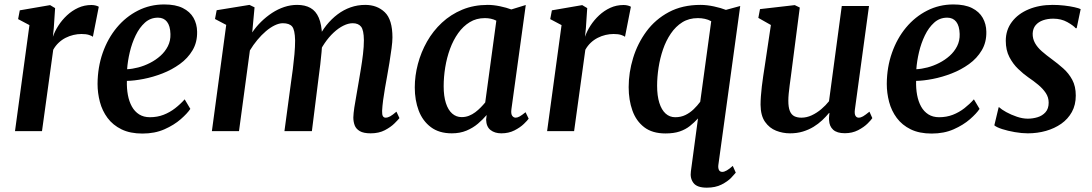

<svg xmlns="http://www.w3.org/2000/svg" viewBox="-20 -590 4914 864"><path d="M47.5 0 112.5 -477 61.5 -504 69 -543.5 205.5 -567 228 -553.5 222 -463.5 218 -424.5Q226.5 -449.5 242.8 -474.8Q259 -500 281.5 -521Q304 -542 331.8 -554.8Q359.5 -567.5 391.5 -567.5Q402 -567.5 411.2 -565Q420.5 -562.5 424.5 -559.5L398 -424.5Q393.5 -428.5 380.5 -432.8Q367.5 -437 346.5 -437Q329 -437 310.8 -432.8Q292.5 -428.5 275.2 -419.8Q258 -411 243.8 -397.5Q229.5 -384 219.5 -366L169 0Z M836.5 -100Q823 -79.5 793.2 -53.5Q763.5 -27.5 720 -8.2Q676.5 11 621 11Q565.5 11 526.8 -8Q488 -27 464 -59.2Q440 -91.5 429.5 -131.5Q419 -171.5 419 -212.5Q419.5 -287.5 442.2 -352.2Q465 -417 505.5 -465.8Q546 -514.5 600.5 -542.2Q655 -570 719 -570Q770 -570 802.5 -553.8Q835 -537.5 850.8 -509.8Q866.5 -482 867 -447.5Q868 -400 846.5 -363.8Q825 -327.5 789.2 -301.8Q753.5 -276 711 -259.5Q668.5 -243 626.2 -234.8Q584 -226.5 551 -226Q550 -192 555.5 -162.5Q561 -133 573.5 -110.5Q586 -88 606.2 -75.2Q626.5 -62.5 654.5 -62.5Q688 -62.5 716.2 -73.5Q744.5 -84.5 768.2 -103Q792 -121.5 811 -143ZM691 -510.5Q657 -510.5 632.2 -488.2Q607.5 -466 590.5 -430.8Q573.5 -395.5 564 -355.2Q554.5 -315 552 -278.5Q575 -279.5 602 -286.5Q629 -293.5 655 -306.8Q681 -320 702 -338.8Q723 -357.5 735.5 -382.2Q748 -407 747 -437Q746 -473.5 731.5 -492Q717 -510.5 691 -510.5Z M1125.5 -557 1115 -444Q1132 -469.5 1155 -492Q1178 -514.5 1204.2 -531.8Q1230.5 -549 1259 -558.5Q1287.5 -568 1317 -568Q1353 -568 1377.2 -554.2Q1401.5 -540.5 1414.5 -510.2Q1427.5 -480 1429.5 -429.5Q1429.5 -423 1429.5 -416Q1429.5 -409 1429 -402Q1428.5 -395 1428 -387L1410 -413Q1426.5 -448.5 1449.2 -476.8Q1472 -505 1499.2 -525.5Q1526.5 -546 1557.8 -557Q1589 -568 1623.5 -568Q1677 -568 1711.5 -535Q1746 -502 1746 -421.5Q1746 -403 1742 -372.5Q1738 -342 1732.5 -308.2Q1727 -274.5 1722 -247Q1717.5 -222 1712.5 -193.8Q1707.5 -165.5 1704 -138.8Q1700.5 -112 1699.5 -91Q1699 -73.5 1703.2 -67Q1707.5 -60.5 1715 -60.5Q1725 -60.5 1735.8 -66.5Q1746.5 -72.5 1764 -87.5L1777.5 -58.5Q1772 -51.5 1755.5 -35Q1739 -18.5 1712 -4.2Q1685 10 1648 10Q1616 10 1599 0Q1582 -10 1576 -26.2Q1570 -42.5 1570 -61.5Q1570.5 -80 1574.5 -106.5Q1578.5 -133 1584 -162.5Q1589.5 -192 1594 -220.5Q1598.5 -247.5 1604 -280.2Q1609.5 -313 1613.5 -346.8Q1617.5 -380.5 1617.5 -409.5Q1617 -454.5 1604.8 -470Q1592.5 -485.5 1567 -485.5Q1547.5 -485.5 1525.2 -474.5Q1503 -463.5 1481.2 -443.2Q1459.5 -423 1440.8 -395.5Q1422 -368 1409 -335.5L1430 -406.5Q1429.5 -383.5 1427 -355.5Q1424.5 -327.5 1421.2 -299.5Q1418 -271.5 1414.5 -247L1383.5 0H1260L1289.5 -219Q1293.5 -246.5 1297.8 -279.5Q1302 -312.5 1305 -346Q1308 -379.5 1308 -408Q1307 -456 1294.5 -470.8Q1282 -485.5 1252.5 -485.5Q1236 -485.5 1216.2 -476Q1196.5 -466.5 1176.5 -449.5Q1156.5 -432.5 1138 -410.2Q1119.5 -388 1104.5 -363L1055.5 0H933.5L998 -478L947.5 -504.5L955 -544L1102.5 -568Z M2281.5 -99.5Q2278.5 -78 2284.8 -69.2Q2291 -60.5 2300.5 -60.5Q2308.5 -60.5 2318.8 -66.2Q2329 -72 2345 -85L2359 -56Q2354 -48.5 2337.5 -32.5Q2321 -16.5 2295 -3.2Q2269 10 2236 10Q2206.5 10 2187.5 -4.8Q2168.5 -19.5 2167.5 -51.5L2170 -72.5Q2153 -52.5 2130.8 -33.5Q2108.5 -14.5 2079.2 -2.2Q2050 10 2013 10Q1956 10 1919 -17.8Q1882 -45.5 1864.2 -92.2Q1846.5 -139 1846.5 -196.5Q1846.5 -249 1860.5 -302Q1874.5 -355 1901.5 -402.8Q1928.5 -450.5 1968.5 -487.8Q2008.5 -525 2060.2 -546.5Q2112 -568 2175 -568Q2200.5 -568 2230.2 -561.8Q2260 -555.5 2281 -547.5L2346 -567.5ZM2213.5 -497Q2202 -503 2188.8 -505.8Q2175.5 -508.5 2162 -508.5Q2123.5 -508.5 2093.8 -490.2Q2064 -472 2041.8 -440.8Q2019.5 -409.5 2005 -369.8Q1990.5 -330 1983.5 -286.8Q1976.5 -243.5 1976.5 -202Q1976.5 -157.5 1986.5 -126.2Q1996.5 -95 2014.8 -79Q2033 -63 2057.5 -63Q2075 -63 2090.2 -69Q2105.5 -75 2118.8 -85Q2132 -95 2143.2 -106.5Q2154.5 -118 2163.5 -129Z M2442 0 2507 -477 2456 -504 2463.5 -543.5 2600 -567 2622.5 -553.5 2616.5 -463.5 2612.5 -424.5Q2621 -449.5 2637.2 -474.8Q2653.5 -500 2676 -521Q2698.5 -542 2726.2 -554.8Q2754 -567.5 2786 -567.5Q2796.5 -567.5 2805.8 -565Q2815 -562.5 2819 -559.5L2792.5 -424.5Q2788 -428.5 2775 -432.8Q2762 -437 2741 -437Q2723.5 -437 2705.2 -432.8Q2687 -428.5 2669.8 -419.8Q2652.5 -411 2638.2 -397.5Q2624 -384 2614 -366L2563.5 0Z M3212.5 153Q3211 166 3215.2 174.8Q3219.5 183.5 3230.5 183.5Q3239 183.5 3250.8 176.8Q3262.5 170 3277.5 156.5L3291 187Q3286.5 193 3270.5 209.8Q3254.5 226.5 3227 240.5Q3199.5 254.5 3160.5 254.5Q3116.5 254.5 3100.5 233.2Q3084.5 212 3089 181L3121 -57Q3104 -38.5 3084.5 -23Q3065 -7.5 3038.8 1.5Q3012.5 10.5 2974.5 10.5Q2915.5 10.5 2879 -17.5Q2842.5 -45.5 2825.8 -92.8Q2809 -140 2809 -198Q2809 -263.5 2829 -329Q2849 -394.5 2889 -448.8Q2929 -503 2989.8 -535.5Q3050.5 -568 3132 -568Q3161 -568 3193.2 -561Q3225.5 -554 3246.5 -545.5L3311 -563ZM3180.5 -494.5Q3167 -502 3151.8 -505.2Q3136.5 -508.5 3120.5 -508.5Q3080.5 -508.5 3050.5 -489.8Q3020.5 -471 2998.8 -439Q2977 -407 2963.5 -367.5Q2950 -328 2943.5 -285.5Q2937 -243 2937 -204Q2937 -159 2947 -127.2Q2957 -95.5 2975.2 -79Q2993.5 -62.5 3018.5 -62.5Q3044 -62.5 3064.5 -72.5Q3085 -82.5 3101.8 -98.8Q3118.5 -115 3131 -132Z M3535 10Q3502.5 10 3472.5 -1.8Q3442.5 -13.5 3422.8 -41.5Q3403 -69.5 3402.5 -118.5Q3402.5 -136 3404 -156.8Q3405.5 -177.5 3408.2 -200.8Q3411 -224 3414.5 -247.8Q3418 -271.5 3421.5 -293.5L3449 -477.5L3392.5 -509.5L3400 -549L3556.5 -567L3579 -556L3544.5 -289.5Q3542 -268 3539 -247Q3536 -226 3533.5 -206.2Q3531 -186.5 3529.2 -169Q3527.5 -151.5 3527.5 -137Q3527.5 -107.5 3534.2 -90.8Q3541 -74 3554.2 -67.2Q3567.5 -60.5 3586.5 -60.5Q3610 -60.5 3633 -71.2Q3656 -82 3676 -99Q3696 -116 3710.5 -134.5L3768 -563H3890.5L3827 -97Q3824.5 -78 3829.5 -69.2Q3834.5 -60.5 3844 -60.5Q3853.5 -60.5 3863.8 -66.5Q3874 -72.5 3892.5 -87.5L3905.5 -58.5Q3901 -51 3884.5 -34.5Q3868 -18 3841.5 -4.2Q3815 9.5 3781.5 9.5Q3746.5 9.5 3729.2 -6.2Q3712 -22 3711 -48.5Q3710.5 -51 3710.5 -54.5Q3710.5 -58 3710.8 -62.5Q3711 -67 3711.5 -71.8Q3712 -76.5 3712.5 -81L3711 -82Q3697 -65 3679.8 -48.8Q3662.5 -32.5 3640.8 -19.2Q3619 -6 3592.8 2Q3566.5 10 3535 10Z M4388 -100Q4374.5 -79.5 4344.8 -53.5Q4315 -27.5 4271.5 -8.2Q4228 11 4172.5 11Q4117 11 4078.2 -8Q4039.5 -27 4015.5 -59.2Q3991.5 -91.5 3981 -131.5Q3970.5 -171.5 3970.5 -212.5Q3971 -287.5 3993.8 -352.2Q4016.5 -417 4057 -465.8Q4097.5 -514.5 4152 -542.2Q4206.5 -570 4270.5 -570Q4321.5 -570 4354 -553.8Q4386.5 -537.5 4402.2 -509.8Q4418 -482 4418.5 -447.5Q4419.5 -400 4398 -363.8Q4376.5 -327.5 4340.8 -301.8Q4305 -276 4262.5 -259.5Q4220 -243 4177.8 -234.8Q4135.5 -226.5 4102.5 -226Q4101.5 -192 4107 -162.5Q4112.5 -133 4125 -110.5Q4137.5 -88 4157.8 -75.2Q4178 -62.5 4206 -62.5Q4239.5 -62.5 4267.8 -73.5Q4296 -84.5 4319.8 -103Q4343.5 -121.5 4362.5 -143ZM4242.5 -510.5Q4208.5 -510.5 4183.8 -488.2Q4159 -466 4142 -430.8Q4125 -395.5 4115.5 -355.2Q4106 -315 4103.5 -278.5Q4126.5 -279.5 4153.5 -286.5Q4180.5 -293.5 4206.5 -306.8Q4232.5 -320 4253.5 -338.8Q4274.5 -357.5 4287 -382.2Q4299.5 -407 4298.5 -437Q4297.5 -473.5 4283 -492Q4268.5 -510.5 4242.5 -510.5Z M4825 -463H4820.5Q4810.5 -475 4783 -490.5Q4755.5 -506 4719.5 -506Q4694.5 -506 4673.8 -498.8Q4653 -491.5 4640.5 -476.8Q4628 -462 4627 -439Q4626.5 -416 4637.5 -396.2Q4648.5 -376.5 4668.5 -359Q4688.5 -341.5 4714 -323Q4740 -304 4764.8 -282Q4789.5 -260 4805.2 -230.8Q4821 -201.5 4821 -160Q4821 -118 4803.5 -86.2Q4786 -54.5 4755.8 -33.2Q4725.5 -12 4686.8 -1Q4648 10 4605 10Q4578 10 4546.5 4.5Q4515 -1 4489.5 -9.2Q4464 -17.5 4454.5 -26L4474 -107.5H4476Q4486.5 -97.5 4508.2 -85.5Q4530 -73.5 4555.8 -64.8Q4581.5 -56 4605 -56Q4627.5 -56 4649 -62.5Q4670.5 -69 4684.8 -85Q4699 -101 4699 -128Q4699 -152 4686 -171.5Q4673 -191 4652 -208.5Q4631 -226 4606.5 -242.5Q4585 -257.5 4561.8 -279.8Q4538.5 -302 4522.2 -333.2Q4506 -364.5 4506 -406.5Q4506 -455 4533.5 -491.5Q4561 -528 4608.8 -548Q4656.5 -568 4717 -568Q4743.5 -568 4769.5 -565Q4795.5 -562 4815.2 -557.5Q4835 -553 4843 -549Z"/></svg>

Font: Merriweather Light 18pt SemiBold
Style: Italic
Weight: 600
Italic angle: -7.8°
Version: Version 2.101